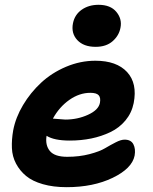

<svg xmlns="http://www.w3.org/2000/svg" viewBox="-20 -773 639 803"><path d="M379.9 -577.1Q329.6 -577.1 303.2 -605.5Q276.9 -633.8 285.2 -675.8Q292.5 -711.9 321.8 -732.4Q351.1 -752.9 392.1 -752.9Q442.4 -752.9 466.8 -723.1Q491.2 -693.4 483.9 -657.2Q478 -624.5 451.2 -600.8Q424.3 -577.1 379.9 -577.1ZM258.8 9.8Q202.6 9.8 159.2 -2.7Q115.7 -15.1 89.4 -36.9Q63 -58.6 47.1 -88.6Q31.2 -118.7 29.8 -153.8Q28.3 -189 35.2 -228Q45.4 -281.7 76.4 -333.7Q107.4 -385.7 151.9 -427Q196.3 -468.3 256.1 -493.7Q315.9 -519 378.9 -519Q467.8 -519 511.5 -471.7Q555.2 -424.3 539.1 -341.8Q530.8 -300.8 504.9 -269.5Q479 -238.3 441.7 -220.5Q404.3 -202.6 361.6 -193.8Q318.8 -185.1 272 -185.1Q206.1 -185.1 174.8 -205.1Q168.5 -166 188.5 -141.6Q208.5 -117.2 261.2 -117.2Q312 -117.2 354.5 -128.4Q397 -139.6 419.4 -153.1Q441.9 -166.5 463.9 -177.7Q485.8 -189 501 -189Q527.8 -189 537.8 -169.7Q547.9 -150.4 543 -122.1Q532.2 -68.4 451.2 -29.3Q370.1 9.8 258.8 9.8ZM357.9 -384.8Q312 -384.8 270 -355.2Q228 -325.7 201.2 -276.9Q250 -272.9 252.9 -272.9Q304.2 -272.9 348.1 -293Q392.1 -313 397.9 -342.8Q401.9 -364.3 392.8 -374.5Q383.8 -384.8 357.9 -384.8Z"/></svg>

Font: Shantell Sans Normal
Style: Bold Italic
Weight: 700
Italic angle: -11.31°
Designer: Stephen Nixon, Anya Danilova, Shantell Martin
Foundry: Arrow Type
Version: Version 1.006;[559af2be0]